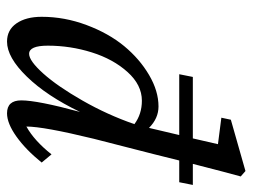

<svg xmlns="http://www.w3.org/2000/svg" viewBox="-107 -611 726 552"><g transform="rotate(90 256.0 -335.0)"><path d="M99.6 7.8Q65.9 7.8 47.1 -19.5Q28.3 -46.9 28.3 -91.8Q28.3 -157.7 52 -220.9Q75.7 -284.2 112.5 -328.9Q149.4 -373.5 195.6 -400.6Q241.7 -427.7 286.1 -427.7Q320.3 -427.7 347.7 -400.4L368.2 -487.3H193.4L201.2 -526.4H377.9L394.5 -598.6L318.4 -608.4L324.2 -635.7L471.7 -677.7L487.3 -664.1Q477.5 -629.4 451.2 -526.4H511.7L503.9 -487.3H441.4L422.9 -413.1L378.9 -241.2Q343.8 -97.2 343.8 -47.9Q384.3 -70.3 423.8 -120.1L447.3 -91.8Q410.2 -45.9 372.3 -19Q334.5 7.8 305.7 7.8Q268.6 7.8 268.6 -33.2Q268.6 -79.6 301.8 -202.1Q255.9 -106.4 200.4 -49.3Q145 7.8 99.6 7.8ZM111.3 -109.4Q111.3 -55.7 134.8 -55.7Q154.8 -55.7 191.4 -96.4Q228 -137.2 269 -209Q310.1 -280.8 336.9 -358.4Q308.1 -379.9 269.5 -379.9Q224.1 -379.9 187 -338.6Q149.9 -297.4 130.6 -235.8Q111.3 -174.3 111.3 -109.4Z"/></g></svg>

Font: Crimson Pro
Style: Italic
Weight: 400
Italic angle: -12°
Designer: Jacques Le Bailly
Foundry: Baron von Fonthausen
Version: Version 1.003